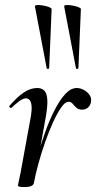

<svg xmlns="http://www.w3.org/2000/svg" viewBox="-20 -753 391 781"><path d="M118 -9 108 -10Q117 -57 131 -110Q145 -163 163 -213.5Q181 -264 202 -305Q223 -346 245.5 -370.5Q268 -395 292 -395Q306 -395 320.5 -387.5Q335 -380 344 -367Q353 -354 350 -338Q348 -325 338.5 -316Q329 -307 314 -307Q299 -307 290.5 -315Q282 -323 275.5 -331Q269 -339 258 -339Q245 -339 229 -316Q213 -293 196 -256Q179 -219 163.5 -174.5Q148 -130 136 -86.5Q124 -43 118 -9ZM79 8Q63 8 58 6Q53 4 53 1Q53 -2 58.5 -26Q64 -50 68 -74L104 -271Q110 -304 108.5 -321Q107 -338 101 -345.5Q95 -353 86 -353Q74 -353 58.5 -341.5Q43 -330 27 -315Q24 -312 20 -316Q16 -320 19 -323Q51 -360 78 -377.5Q105 -395 131 -395Q150 -395 160.5 -384Q171 -373 172.5 -347Q174 -321 166 -276L118 -9Q115 8 79 8ZM170 -475 122 -727Q122 -732 132 -732.5Q142 -733 156 -730.5Q170 -728 180 -724Q190 -720 190 -716L180 -476Q180 -474 175.5 -473Q171 -472 170 -475ZM289 -475 241 -727Q241 -732 251 -732.5Q261 -733 275 -730.5Q289 -728 299 -724Q309 -720 309 -716L299 -476Q299 -474 294.5 -473Q290 -472 289 -475Z"/></svg>

Font: Cormorant Garamond Light Medium
Style: Italic
Weight: 500
Italic angle: -10°
Version: Version 4.001